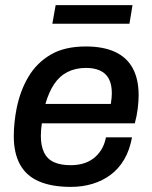

<svg xmlns="http://www.w3.org/2000/svg" viewBox="-20 -720 594 752"><path d="M257 12Q183 12 133 -9.5Q83 -31 58.5 -75.5Q34 -120 34 -187Q34 -214 37 -242Q40 -270 45 -295Q59 -365 91.5 -419.5Q124 -474 178.5 -506Q233 -538 316 -538Q385 -538 431 -516.5Q477 -495 500 -452.5Q523 -410 523 -347Q523 -324 519.5 -295Q516 -266 508 -237H144Q142 -223 141 -211.5Q140 -200 140 -188Q140 -149 152.5 -123Q165 -97 191 -85Q217 -73 257 -73Q282 -73 304 -79Q326 -85 344 -98Q362 -111 375.5 -131.5Q389 -152 395 -182H497Q488 -132 466.5 -95.5Q445 -59 413.5 -35.5Q382 -12 342.5 0Q303 12 257 12ZM158 -313H414Q416 -325 417 -335.5Q418 -346 418 -355Q418 -389 406.5 -411Q395 -433 372 -443.5Q349 -454 317 -454Q276 -454 244.5 -438Q213 -422 192 -390.5Q171 -359 158 -313ZM185 -627 198 -700H499L487 -627Z"/></svg>

Font: Archivo SemiBold Medium
Style: Italic
Weight: 500
Italic angle: -10°
Version: Version 2.001